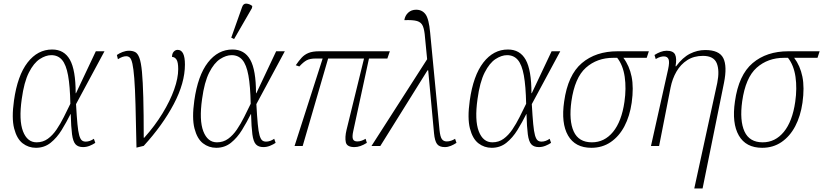

<svg xmlns="http://www.w3.org/2000/svg" viewBox="-20 -826 4656 1086"><path d="M183 10Q141 10 108 -15.5Q75 -41 60 -99.5Q45 -158 59 -257Q79 -399 136 -472.5Q193 -546 275 -546Q343 -546 375.5 -488Q408 -430 408 -299H410L522 -536H571L410 -237Q414 -167 418 -124.5Q422 -82 428 -61Q434 -40 442.5 -32.5Q451 -25 465 -25Q488 -25 511 -41L519 -18Q506 -9 487.5 -1.5Q469 6 450 6Q422 6 407.5 -9.5Q393 -25 387.5 -66Q382 -107 380 -181H379Q356 -135 329 -91Q302 -47 266.5 -18.5Q231 10 183 10ZM187 -21Q223 -21 250.5 -41Q278 -61 300 -93.5Q322 -126 341 -164Q360 -202 378 -239Q376 -339 365 -399.5Q354 -460 331 -487Q308 -514 270 -514Q239 -514 205 -492Q171 -470 143.5 -416Q116 -362 103 -266Q86 -146 110 -83.5Q134 -21 187 -21Z M641 -515Q655 -525 673.5 -532Q692 -539 710 -539Q730 -539 744.5 -531.5Q759 -524 768.5 -498.5Q778 -473 783 -419.5Q788 -366 790.5 -275.5Q793 -185 793 -47H796Q856 -114 899 -184.5Q942 -255 965 -319.5Q988 -384 988 -435Q988 -475 978 -489.5Q968 -504 953 -504Q953 -523 962.5 -533.5Q972 -544 985 -544Q1026 -544 1026 -461Q1026 -357 963 -237.5Q900 -118 793 -1L752 9Q749 -137 746.5 -232Q744 -327 739.5 -383Q735 -439 729 -465.5Q723 -492 714.5 -500Q706 -508 694 -508Q673 -508 647 -491Z M1203 10Q1161 10 1128 -15.5Q1095 -41 1080 -99.5Q1065 -158 1079 -257Q1099 -399 1156 -472.5Q1213 -546 1295 -546Q1363 -546 1395.5 -488Q1428 -430 1428 -299H1430L1542 -536H1591L1430 -237Q1434 -167 1438 -124.5Q1442 -82 1448 -61Q1454 -40 1462.5 -32.5Q1471 -25 1485 -25Q1508 -25 1531 -41L1539 -18Q1526 -9 1507.5 -1.5Q1489 6 1470 6Q1442 6 1427.5 -9.5Q1413 -25 1407.5 -66Q1402 -107 1400 -181H1399Q1376 -135 1349 -91Q1322 -47 1286.5 -18.5Q1251 10 1203 10ZM1207 -21Q1243 -21 1270.5 -41Q1298 -61 1320 -93.5Q1342 -126 1361 -164Q1380 -202 1398 -239Q1396 -339 1385 -399.5Q1374 -460 1351 -487Q1328 -514 1290 -514Q1259 -514 1225 -492Q1191 -470 1163.5 -416Q1136 -362 1123 -266Q1106 -146 1130 -83.5Q1154 -21 1207 -21ZM1304 -605 1288 -613 1349 -785Q1356 -807 1374 -805.5Q1392 -804 1407 -792L1405 -780Z M1646 0 1805 -495H1766Q1733 -495 1714.5 -485Q1696 -475 1673 -450L1653 -457Q1670 -482 1686 -499.5Q1702 -517 1725 -526.5Q1748 -536 1786 -536H2185L2171 -495H2067L1978 -84Q1971 -52 1976.5 -39Q1982 -26 2001 -26Q2014 -26 2026 -30.5Q2038 -35 2048 -41L2055 -18Q2017 6 1985 6Q1942 6 1936 -21.5Q1930 -49 1940 -91L2039 -495H1836L1692 0Z M2081 0 2396 -491 2384 -614Q2381 -656 2372 -678Q2363 -700 2339 -707Q2315 -714 2267 -712Q2271 -738 2289 -754.5Q2307 -771 2334 -771Q2368 -771 2387 -745Q2406 -719 2413 -642L2466 -90Q2470 -52 2479.5 -39Q2489 -26 2507 -26Q2520 -26 2532.5 -30.5Q2545 -35 2554 -41L2562 -18Q2547 -8 2530 -1Q2513 6 2496 6Q2465 6 2452 -11.5Q2439 -29 2435 -72L2402 -428H2398L2131 0Z M2761 10Q2719 10 2686 -15.5Q2653 -41 2638 -99.5Q2623 -158 2637 -257Q2657 -399 2714 -472.5Q2771 -546 2853 -546Q2921 -546 2953.5 -488Q2986 -430 2986 -299H2988L3100 -536H3149L2988 -237Q2992 -167 2996 -124.5Q3000 -82 3006 -61Q3012 -40 3020.5 -32.5Q3029 -25 3043 -25Q3066 -25 3089 -41L3097 -18Q3084 -9 3065.5 -1.5Q3047 6 3028 6Q3000 6 2985.5 -9.5Q2971 -25 2965.5 -66Q2960 -107 2958 -181H2957Q2934 -135 2907 -91Q2880 -47 2844.5 -18.5Q2809 10 2761 10ZM2765 -21Q2801 -21 2828.5 -41Q2856 -61 2878 -93.5Q2900 -126 2919 -164Q2938 -202 2956 -239Q2954 -339 2943 -399.5Q2932 -460 2909 -487Q2886 -514 2848 -514Q2817 -514 2783 -492Q2749 -470 2721.5 -416Q2694 -362 2681 -266Q2664 -146 2688 -83.5Q2712 -21 2765 -21Z M3325 10Q3233 10 3193 -59.5Q3153 -129 3171 -252Q3192 -402 3271 -469Q3350 -536 3473 -536H3650L3638 -499H3506Q3540 -454 3552.5 -392.5Q3565 -331 3553 -245Q3542 -169 3512 -112Q3482 -55 3434.5 -22.5Q3387 10 3325 10ZM3328 -21Q3399 -21 3447.5 -80Q3496 -139 3512 -250Q3523 -326 3513.5 -391.5Q3504 -457 3471 -499H3449Q3357 -499 3294 -443Q3231 -387 3212 -253Q3197 -144 3225 -82.5Q3253 -21 3328 -21Z M3907 240 4037 -357Q4051 -427 4034 -468.5Q4017 -510 3956 -510Q3905 -510 3867.5 -486Q3830 -462 3806.5 -421.5Q3783 -381 3773 -331L3708 0H3662L3759 -434Q3768 -475 3761.5 -491Q3755 -507 3735 -507Q3726 -507 3715 -504Q3704 -501 3689 -492L3682 -515Q3699 -526 3716.5 -532.5Q3734 -539 3751 -539Q3788 -539 3798.5 -517.5Q3809 -496 3801 -451H3804Q3841 -501 3882.5 -522Q3924 -543 3969 -543Q4048 -543 4071 -497.5Q4094 -452 4075 -357L3954 240Z M4291 10Q4199 10 4159 -59.5Q4119 -129 4137 -252Q4158 -402 4237 -469Q4316 -536 4439 -536H4616L4604 -499H4472Q4506 -454 4518.5 -392.5Q4531 -331 4519 -245Q4508 -169 4478 -112Q4448 -55 4400.5 -22.5Q4353 10 4291 10ZM4294 -21Q4365 -21 4413.5 -80Q4462 -139 4478 -250Q4489 -326 4479.5 -391.5Q4470 -457 4437 -499H4415Q4323 -499 4260 -443Q4197 -387 4178 -253Q4163 -144 4191 -82.5Q4219 -21 4294 -21Z"/></svg>

Font: Noto Serif SemiCondensed ExtraLight
Style: Italic
Weight: 200
Width: 4
Italic angle: -12°
Designer: Monotype Design Team
Foundry: Monotype Imaging Inc.
Version: Version 2.013